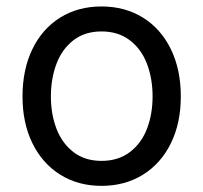

<svg xmlns="http://www.w3.org/2000/svg" viewBox="-20 -573 640 604"><path d="M50.8 -269.5Q50.8 -354 81.8 -418.2Q112.8 -482.4 169.2 -517.6Q225.6 -552.7 299.3 -552.7Q373 -552.7 429.7 -517.6Q486.3 -482.4 517.6 -418.2Q548.8 -354 548.8 -269.5Q548.8 -186 517.6 -122.3Q486.3 -58.6 429.7 -23.4Q373 11.7 299.3 11.7Q226.1 11.7 169.7 -23.4Q113.3 -58.6 82 -122.3Q50.8 -186 50.8 -269.5ZM460 -269.5Q460 -325.7 442.4 -372.1Q424.8 -418.5 388.4 -446.3Q352.1 -474.1 299.3 -474.1Q247.1 -474.1 211.2 -446.5Q175.3 -418.9 157.7 -372.3Q140.1 -325.7 140.1 -269.5Q140.1 -213.9 157.7 -168Q175.3 -122.1 211.2 -94.5Q247.1 -66.9 299.3 -66.9Q352.1 -66.9 388.4 -94.5Q424.8 -122.1 442.4 -168Q460 -213.9 460 -269.5Z"/></svg>

Font: Inter RS Variable
Style: Regular
Weight: 400
Designer: Rasmus Andersson (customised by Maria Ramos and Noel Pretorius)
Foundry: rsms
Version: Version 3.001;Glyphs 3.2.3 (3260)